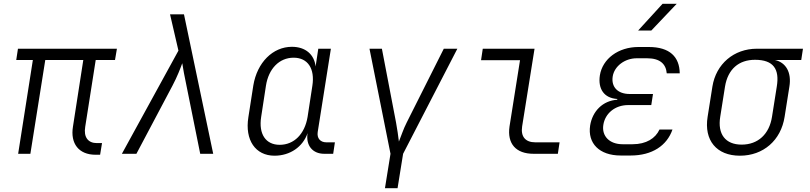

<svg xmlns="http://www.w3.org/2000/svg" viewBox="-20 -805 4240 1005"><path d="M480 5H504L514 -56H487C441 -56 417 -87 426 -141L481 -491H582L592 -550H74L65 -491H152L75 0H139L217 -491H416L362 -143C347 -53 393 5 480 5Z M618 0H694L883 -357C907 -402 925 -449 934 -474C938 -449 946 -402 956 -357L1028 0H1096L943 -730H870L914 -540Z M1417 10C1498 10 1565 -36 1590 -108C1580 -45 1615 0 1677 0H1724L1733 -60H1688C1657 -60 1638 -81 1643 -114L1712 -550H1646L1632 -457C1625 -520 1579 -560 1508 -560C1408 -560 1326 -478 1306 -358L1280 -191C1261 -72 1317 10 1417 10ZM1444 -47C1371 -47 1333 -103 1347 -193L1372 -356C1386 -446 1442 -503 1517 -503C1591 -503 1629 -446 1615 -356L1590 -193C1575 -103 1519 -47 1444 -47Z M1995 180H2061L2090 0L2374 -550H2303L2109 -164C2091 -129 2080 -93 2068 -64C2065 -93 2059 -129 2053 -164L1979 -550H1914L2024 0Z M2773 0H2900L2909 -60H2782C2730 -60 2705 -90 2713 -143L2778 -550H2507L2498 -490H2702L2647 -143C2634 -53 2680 0 2773 0Z M3320 -645H3389L3522 -785H3448ZM3281 9C3394 9 3471 -43 3500 -127H3432C3411 -81 3363 -50 3291 -50H3239C3170 -50 3129 -93 3138 -151C3147 -211 3199 -255 3268 -255H3389L3398 -313H3276C3213 -313 3179 -350 3187 -404C3195 -458 3250 -500 3313 -500H3367C3436 -500 3466 -469 3470 -421H3538C3537 -507 3486 -559 3376 -559H3322C3216 -559 3134 -497 3120 -411C3109 -340 3142 -291 3211 -287V-283C3135 -278 3081 -223 3069 -148C3055 -55 3117 9 3229 9Z M3853 10C3975 10 4068 -70 4087 -194L4112 -352C4124 -426 4094 -478 4036 -491H4174L4183 -550H3942C3821 -550 3728 -470 3709 -352L3684 -194C3664 -70 3731 10 3853 10ZM3862 -48C3777 -48 3735 -103 3750 -194L3775 -352C3790 -443 3847 -492 3932 -492C4029 -492 4061 -443 4046 -352L4021 -194C4007 -103 3948 -48 3862 -48Z"/></svg>

Font: JetBrains Mono ExtraLight
Style: Italic
Weight: 240
Italic angle: -9°
Monospace: yes
Designer: Philipp Nurullin, Konstantin Bulenkov
Foundry: JetBrains
Version: Version 2.305